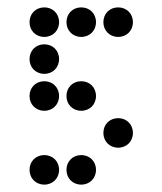

<svg xmlns="http://www.w3.org/2000/svg" viewBox="-20 -510 440 520"><path d="M100 -410C123 -410 140 -427 140 -450C140 -473 123 -490 100 -490C77 -490 60 -473 60 -450C60 -427 77 -410 100 -410ZM200 -410C223 -410 240 -427 240 -450C240 -473 223 -490 200 -490C177 -490 160 -473 160 -450C160 -427 177 -410 200 -410ZM300 -410C323 -410 340 -427 340 -450C340 -473 323 -490 300 -490C277 -490 260 -473 260 -450C260 -427 277 -410 300 -410ZM100 -310C123 -310 140 -327 140 -350C140 -373 123 -390 100 -390C77 -390 60 -373 60 -350C60 -327 77 -310 100 -310ZM100 -210C123 -210 140 -227 140 -250C140 -273 123 -290 100 -290C77 -290 60 -273 60 -250C60 -227 77 -210 100 -210ZM200 -210C223 -210 240 -227 240 -250C240 -273 223 -290 200 -290C177 -290 160 -273 160 -250C160 -227 177 -210 200 -210ZM300 -110C323 -110 340 -127 340 -150C340 -173 323 -190 300 -190C277 -190 260 -173 260 -150C260 -127 277 -110 300 -110ZM100 -10C123 -10 140 -27 140 -50C140 -73 123 -90 100 -90C77 -90 60 -73 60 -50C60 -27 77 -10 100 -10ZM200 -10C223 -10 240 -27 240 -50C240 -73 223 -90 200 -90C177 -90 160 -73 160 -50C160 -27 177 -10 200 -10Z"/></svg>

Font: TINY 5x3 80
Style: Regular
Weight: 200
Designer: Jack Halten Fahnestock
Foundry: Velvetyne Type Foundry
Version: Version 1.002;hotconv 1.0.109;makeotfexe 2.5.65596